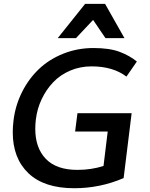

<svg xmlns="http://www.w3.org/2000/svg" viewBox="-20 -976 789 1007"><path d="M282.7 -775.9 426.3 -955.6H531.2L632.8 -775.9H533.2L468.3 -871.6L378.4 -775.9ZM369.6 11.2Q211.9 11.2 129.4 -67.1Q46.9 -145.5 46.9 -282.7Q46.9 -310.1 50.8 -343.8Q60.5 -422.9 95.2 -492.4Q129.9 -562 183.6 -613.3Q237.3 -664.6 311.5 -694.3Q385.7 -724.1 470.2 -724.1Q554.2 -724.1 606.9 -704.3Q659.7 -684.6 697.8 -653.3L643.1 -574.2Q572.8 -627.9 460 -627.9Q399.9 -627.9 347.7 -605.5Q295.4 -583 258.8 -544.4Q222.2 -505.9 198.5 -455.8Q174.8 -405.8 168 -349.1Q165 -323.7 165 -300.3Q165 -200.2 220.5 -142.6Q275.9 -85 386.2 -85Q458.5 -85 522.9 -105.5L544.9 -286.1H374L386.2 -382.3H670.4L628.4 -42Q504.9 11.2 369.6 11.2Z"/></svg>

Font: Muli
Style: Semi-BoldItalic
Weight: 600
Italic angle: -7°
Designer: Vernon Adams
Foundry: newtypography
Version: Version 2.0; ttfautohint (v1.00rc1.2-2d82) -l 8 -r 50 -G 200